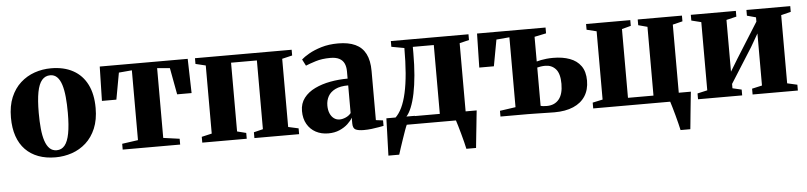

<svg xmlns="http://www.w3.org/2000/svg" viewBox="-44 -771 4979 1185"><g transform="rotate(-5 2446.0 -179.0)"><path d="M21 -256.5Q21 -329 43.2 -382Q65.5 -435 104 -469.8Q142.5 -504.5 191.2 -521.5Q240 -538.5 293.5 -538.5Q373.5 -538.5 430.2 -507.2Q487 -476 517 -416.2Q547 -356.5 547 -270.5Q547 -197.5 524.5 -144.2Q502 -91 463.8 -56.5Q425.5 -22 376.5 -5.2Q327.5 11.5 274.5 11.5Q215.5 11.5 168.5 -6Q121.5 -23.5 88.5 -57.5Q55.5 -91.5 38.2 -141.5Q21 -191.5 21 -256.5ZM285.5 -31.5Q315.5 -31.5 335 -55Q354.5 -78.5 364 -128.2Q373.5 -178 373.5 -255.5Q373.5 -309.5 369.2 -353.8Q365 -398 355 -429.8Q345 -461.5 327.8 -478.8Q310.5 -496 285 -496Q254 -496 233.8 -472.5Q213.5 -449 204 -399.2Q194.5 -349.5 194.5 -270.5Q194.5 -217 198.8 -173Q203 -129 213.5 -97.2Q224 -65.5 241.5 -48.5Q259 -31.5 285.5 -31.5Z M691 0V-36L790 -50V-482.5L709 -475.5L679 -310.5H589.5L594.5 -523H1139.5L1145 -310.5H1055.5L1025 -475.5L946.5 -482.5V-50L1047 -36V0Z M1184 0V-36L1247 -50.5V-472.5L1184.5 -487.5V-523H1783.5V-487.5L1720.5 -472.5V-50L1784 -36V0H1507V-36L1564 -50V-476H1404V-50L1459.5 -36V0Z M1964 11Q1921 11 1887 -7.2Q1853 -25.5 1833.5 -59.5Q1814 -93.5 1814 -140.5Q1814 -187.5 1839.8 -221Q1865.5 -254.5 1908.5 -275.2Q1951.5 -296 2004.5 -305.8Q2057.5 -315.5 2112 -315.5V-360.5Q2112 -389 2102.5 -409.5Q2093 -430 2072 -441Q2051 -452 2016.5 -452Q1964.5 -452 1925 -439.5Q1885.5 -427 1863 -417.5L1842.5 -457.5Q1858 -472 1890 -490.5Q1922 -509 1968.2 -523Q2014.5 -537 2072 -537Q2136 -537 2178.5 -517.2Q2221 -497.5 2242.2 -456Q2263.5 -414.5 2263.5 -349V-45L2307.5 -39.5V-5.5Q2296.5 -3.5 2276.2 0.2Q2256 4 2231.8 6.8Q2207.5 9.5 2184.5 9.5Q2150 9.5 2133.2 1Q2116.5 -7.5 2116.5 -37.5V-73Q2106.5 -54.5 2085.5 -35Q2064.5 -15.5 2033.8 -2.2Q2003 11 1964 11ZM2041.5 -68.5Q2059 -68.5 2079.2 -77.2Q2099.5 -86 2112 -102V-273.5Q2062.5 -273.5 2032 -258.5Q2001.5 -243.5 1987.2 -218Q1973 -192.5 1973 -160.5Q1973 -132.5 1981.8 -112Q1990.5 -91.5 2006 -80Q2021.5 -68.5 2041.5 -68.5Z M2367 0V-44.5L2383 -47.5Q2407 -69.5 2424.8 -106.2Q2442.5 -143 2454.2 -195.8Q2466 -248.5 2471.8 -317.8Q2477.5 -387 2477.5 -473L2398 -487.5V-523H2879V-487.5L2820 -473V0ZM2452 -49H2660V-475.5H2530V-436Q2530 -362.5 2524.5 -300.2Q2519 -238 2508.8 -188.2Q2498.5 -138.5 2484 -103Q2469.5 -67.5 2452 -49ZM2321.5 180Q2322.5 147 2323.8 108.5Q2325 70 2326.5 29.5Q2328 -11 2329 -50.5H2506L2452 -2.5Q2446 10 2437.2 34.5Q2428.5 59 2418.8 87.5Q2409 116 2400.8 141.2Q2392.5 166.5 2388.5 180ZM2804.5 180Q2801 162.5 2794.5 137Q2788 111.5 2780.5 84.2Q2773 57 2766.2 34Q2759.5 11 2755 -2L2730.5 -50.5H2888.5Q2886.5 -33 2884 -9Q2881.5 15 2878.8 41.8Q2876 68.5 2873.2 94.5Q2870.5 120.5 2868.2 142.8Q2866 165 2864.5 180Z M3366.5 3Q3356 3 3334 2.5Q3312 2 3286.2 1.5Q3260.5 1 3237 0.5Q3213.5 0 3200 0H3031.5V-35.5L3129 -49.5V-482.5L3048 -475.5L3018 -312.5H2927.5L2932 -523H3356.5V-487L3284 -472V-319Q3296 -322.5 3311.2 -325.5Q3326.5 -328.5 3345.5 -330.5Q3364.5 -332.5 3387 -332.5Q3445 -332.5 3489.2 -316.2Q3533.5 -300 3558.2 -265.2Q3583 -230.5 3583 -174.5Q3583 -118 3557.2 -78.2Q3531.5 -38.5 3483 -17.8Q3434.5 3 3366.5 3ZM3323 -40Q3370 -40 3397 -72Q3424 -104 3424 -168.5Q3424 -231.5 3399 -259.8Q3374 -288 3334 -288Q3320.5 -288 3306.5 -286Q3292.5 -284 3284 -281.5V-44.5Q3290.5 -42 3301.2 -41Q3312 -40 3323 -40Z M4131.5 180Q4128 162.5 4121.5 137.5Q4115 112.5 4108 85.8Q4101 59 4094 36Q4087 13 4083 0H3606V-36L3668.5 -49.5V-472.5L3607.5 -487.5V-523H3881.5V-487.5L3825.5 -472.5V-46.5H3983.5V-472.5L3927.5 -487.5V-523H4201.5V-487.5L4140.5 -472.5V-50.5H4215.5Q4213.5 -33 4211 -9Q4208.5 15 4205.8 41.8Q4203 68.5 4200.5 94.5Q4198 120.5 4195.8 142.8Q4193.5 165 4192 180Z M4255.5 0V-36L4317 -50V-472.5L4256.5 -487.5V-523H4535.5V-487.5L4473 -472.5V-152L4519.5 -228.5L4656 -446V-472.5L4601 -487.5V-523H4872.5V-487.5L4812 -472.5V-50L4874 -36V0H4593.5V-36L4656 -50V-372.5L4609.5 -292L4473 -76V-49L4529 -36V0Z"/></g></svg>

Font: Merriweather 96pt ExtraBold
Style: Regular
Weight: 800
Version: Version 2.100